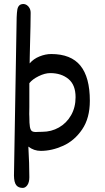

<svg xmlns="http://www.w3.org/2000/svg" viewBox="-20 -733 514 939"><path d="M118.7 -16.1Q123.5 69.3 123.5 133.3Q123.5 158.7 113.8 172.4Q104 186 91.3 186Q69.8 186 59.3 172.4Q48.8 158.7 48.3 126L61.5 -648.4Q62.5 -672.9 64.7 -685.8Q66.9 -698.7 74 -706.1Q81.1 -713.4 95.2 -713.4Q102.5 -713.4 110.6 -708.5Q118.7 -703.6 124.3 -693.6Q129.9 -683.6 129.9 -669.9Q129.9 -623 126.5 -499Q126 -474.1 125.5 -454.6Q125 -435.1 125 -422.9Q144 -445.3 173.3 -457Q202.6 -468.8 230.5 -468.8Q327.1 -468.8 373.3 -411.9Q419.4 -355 419.4 -240.2Q419.4 -155.3 381.8 -100.1Q344.2 -44.9 288.8 -20Q233.4 4.9 179.7 4.9Q145.5 4.9 118.7 -16.1ZM123 -175.3Q123 -166 123.5 -162.1Q123.5 -128.4 126.2 -113Q128.9 -97.7 135.3 -92.5Q141.6 -87.4 154.8 -87.4Q162.6 -87.4 167 -87.9L186.5 -88.4Q231 -88.4 268.3 -109.6Q305.7 -130.9 327.6 -169.4Q349.6 -208 349.6 -257.8Q349.6 -317.9 314.7 -346.7Q279.8 -375.5 225.6 -375.5Q199.7 -375.5 168.9 -360.4Q138.2 -345.2 123.5 -326.2V-209.5Z"/></svg>

Font: Dekko
Style: Regular
Weight: 400
Designer: Multiple
Foundry: Sorkin Type
Version: Version 2.001